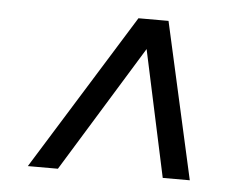

<svg xmlns="http://www.w3.org/2000/svg" viewBox="-39 -604 660 509"><g transform="rotate(5 291.5 -350.0)"><path d="M52 -142 310 -558H390L483 -142H411L328 -528H369L132 -142Z"/></g></svg>

Font: Montserrat Thin Medium
Style: Italic
Weight: 500
Italic angle: -11.3°
Version: Version 9.000